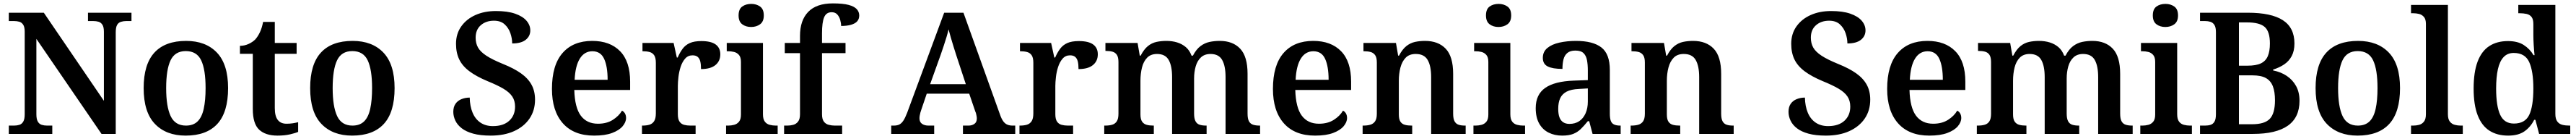

<svg xmlns="http://www.w3.org/2000/svg" viewBox="-20 -789 15226 819"><path d="M32 0V-49H63Q80 -49 94.5 -53.5Q109 -58 117.5 -72.5Q126 -87 126 -116V-602Q126 -630 117 -643.5Q108 -657 94 -661Q80 -665 63 -665H32V-714H239L594 -195V-602Q594 -630 585 -643.5Q576 -657 562 -661Q548 -665 531 -665H500V-714H757V-665H726Q710 -665 695 -660.5Q680 -656 672 -642Q664 -628 664 -598V0H580L195 -560V-116Q195 -87 203.5 -72.5Q212 -58 226.5 -53.5Q241 -49 258 -49H289V0Z M1077 10Q962 10 895.5 -59Q829 -128 829 -270Q829 -410 892.5 -479Q956 -548 1080 -548Q1196 -548 1262 -479Q1328 -410 1328 -270Q1328 -128 1264.5 -59Q1201 10 1077 10ZM1079 -49Q1122 -49 1147.5 -73.5Q1173 -98 1184 -148Q1195 -198 1195 -270Q1195 -379 1169 -433.5Q1143 -488 1078 -488Q1014 -488 988 -433.5Q962 -379 962 -270Q962 -161 988.5 -105Q1015 -49 1079 -49Z M1620 10Q1549 10 1511.5 -25Q1474 -60 1474 -147V-472H1398V-519Q1425 -519 1449 -530Q1473 -541 1489 -557Q1504 -574 1516 -599Q1528 -624 1535 -660H1604V-536H1733V-472H1604V-152Q1604 -105 1621.5 -82.5Q1639 -60 1673 -60Q1693 -60 1709.5 -62.5Q1726 -65 1742 -69V-12Q1727 -5 1694.5 2.5Q1662 10 1620 10Z M2061 10Q1946 10 1879.5 -59Q1813 -128 1813 -270Q1813 -410 1876.5 -479Q1940 -548 2064 -548Q2180 -548 2246 -479Q2312 -410 2312 -270Q2312 -128 2248.5 -59Q2185 10 2061 10ZM2063 -49Q2106 -49 2131.5 -73.5Q2157 -98 2168 -148Q2179 -198 2179 -270Q2179 -379 2153 -433.5Q2127 -488 2062 -488Q1998 -488 1972 -433.5Q1946 -379 1946 -270Q1946 -161 1972.5 -105Q1999 -49 2063 -49Z M2880 10Q2819 10 2777 -1.5Q2735 -13 2709 -33Q2683 -53 2671 -78.5Q2659 -104 2659 -130Q2659 -159 2672 -177.5Q2685 -196 2707.5 -205Q2730 -214 2756 -214Q2757 -163 2773 -125Q2789 -87 2819.5 -66.5Q2850 -46 2893 -46Q2955 -46 2989.5 -77.5Q3024 -109 3024 -161Q3024 -196 3007 -221Q2990 -246 2954 -267Q2918 -288 2861 -311Q2794 -339 2753 -370Q2712 -401 2693.5 -440Q2675 -479 2675 -531Q2675 -590 2706 -633.5Q2737 -677 2790 -700.5Q2843 -724 2911 -724Q2979 -724 3024 -708.5Q3069 -693 3091.5 -667Q3114 -641 3114 -610Q3114 -576 3087 -554.5Q3060 -533 3007 -533Q3007 -562 2996.5 -593Q2986 -624 2962.5 -645.5Q2939 -667 2899 -667Q2852 -667 2821.5 -640.5Q2791 -614 2791 -567Q2791 -534 2805 -509Q2819 -484 2854 -461Q2889 -438 2953 -412Q3018 -386 3059.5 -356.5Q3101 -327 3121.5 -289.5Q3142 -252 3142 -202Q3142 -138 3109.5 -90.5Q3077 -43 3018.5 -16.5Q2960 10 2880 10Z M3491 10Q3371 10 3306.5 -62.5Q3242 -135 3242 -265Q3242 -405 3304.5 -476.5Q3367 -548 3480 -548Q3585 -548 3644.5 -487.5Q3704 -427 3704 -308V-259H3374Q3377 -155 3412.5 -107.5Q3448 -60 3514 -60Q3566 -60 3602 -83Q3638 -106 3656 -137Q3667 -132 3673.5 -120.5Q3680 -109 3680 -94Q3680 -69 3659.5 -45Q3639 -21 3597.5 -5.5Q3556 10 3491 10ZM3571 -319Q3571 -397 3550.5 -442Q3530 -487 3481 -487Q3434 -487 3407 -444Q3380 -401 3376 -319Z M3774 0V-49H3777Q3800 -49 3817.5 -54Q3835 -59 3845.5 -74.5Q3856 -90 3856 -121V-419Q3856 -449 3846 -463.5Q3836 -478 3819 -482.5Q3802 -487 3780 -487H3777V-536H3961L3980 -450H3985Q3998 -480 4014.5 -502Q4031 -524 4057 -535.5Q4083 -547 4125 -547Q4182 -547 4209.5 -527Q4237 -507 4237 -469Q4237 -429 4208 -405.5Q4179 -382 4123 -382Q4123 -410 4118.5 -427.5Q4114 -445 4103 -454Q4092 -463 4073 -463Q4046 -463 4029 -443.5Q4012 -424 4002.5 -395Q3993 -366 3989.5 -335Q3986 -304 3986 -283V-116Q3986 -87 3996 -72.5Q4006 -58 4023 -53.5Q4040 -49 4060 -49H4091V0Z M4271 0V-49H4284Q4301 -49 4318.5 -53.5Q4336 -58 4347.5 -72Q4359 -86 4359 -114V-424Q4359 -452 4347 -465.5Q4335 -479 4318 -483Q4301 -487 4284 -487H4275V-536H4489V-116Q4489 -87 4500 -72.5Q4511 -58 4529 -53.5Q4547 -49 4564 -49H4576V0ZM4419 -630Q4388 -630 4366.5 -646Q4345 -662 4345 -698Q4345 -735 4366.5 -750.5Q4388 -766 4420 -766Q4450 -766 4472 -750.5Q4494 -735 4494 -698Q4494 -662 4472 -646Q4450 -630 4419 -630Z M4614 0V-49H4633Q4651 -49 4668 -53.5Q4685 -58 4696.5 -72.5Q4708 -87 4708 -116V-476H4618V-536H4708V-578Q4708 -669 4756.5 -719Q4805 -769 4902 -769Q4962 -769 4995.5 -760Q5029 -751 5043.5 -735Q5058 -719 5058 -698Q5058 -677 5046 -663.5Q5034 -650 5009.5 -643Q4985 -636 4951 -636Q4951 -653 4945.5 -672Q4940 -691 4928 -704Q4916 -717 4895 -717Q4863 -717 4850.5 -687Q4838 -657 4838 -593V-536H4977V-476H4838V-116Q4838 -87 4849 -72.5Q4860 -58 4878 -53.5Q4896 -49 4913 -49H4957V0Z M5247 0V-49H5262Q5281 -49 5294 -55Q5307 -61 5318 -77Q5329 -93 5341 -124L5560 -714H5674L5890 -114Q5899 -88 5909.5 -74Q5920 -60 5933.5 -54.5Q5947 -49 5964 -49H5980V0H5671V-49H5704Q5724 -49 5738.5 -59Q5753 -69 5753 -91Q5753 -98 5751.5 -105.5Q5750 -113 5748.5 -119.5Q5747 -126 5744 -132L5708 -237H5457L5425 -143Q5422 -135 5419.5 -126Q5417 -117 5415.5 -108Q5414 -99 5414 -92Q5414 -70 5429 -59.5Q5444 -49 5467 -49H5501V0ZM5477 -293H5688L5632 -462Q5624 -487 5615.5 -514Q5607 -541 5599.5 -567Q5592 -593 5586 -616Q5581 -594 5573.5 -569.5Q5566 -545 5557.5 -519.5Q5549 -494 5540 -468Z M6005 0V-49H6008Q6031 -49 6048.5 -54Q6066 -59 6076.5 -74.5Q6087 -90 6087 -121V-419Q6087 -449 6077 -463.5Q6067 -478 6050 -482.5Q6033 -487 6011 -487H6008V-536H6192L6211 -450H6216Q6229 -480 6245.5 -502Q6262 -524 6288 -535.5Q6314 -547 6356 -547Q6413 -547 6440.5 -527Q6468 -507 6468 -469Q6468 -429 6439 -405.5Q6410 -382 6354 -382Q6354 -410 6349.5 -427.5Q6345 -445 6334 -454Q6323 -463 6304 -463Q6277 -463 6260 -443.5Q6243 -424 6233.5 -395Q6224 -366 6220.5 -335Q6217 -304 6217 -283V-116Q6217 -87 6227 -72.5Q6237 -58 6254 -53.5Q6271 -49 6291 -49H6322V0Z M6506 0V-49H6512Q6535 -49 6552.5 -54Q6570 -59 6580 -74Q6590 -89 6590 -119V-423Q6590 -452 6580.5 -466Q6571 -480 6554.5 -484.5Q6538 -489 6516 -489H6513V-536H6703L6716 -461H6721Q6741 -499 6764 -517.5Q6787 -536 6814.5 -542Q6842 -548 6873 -548Q6908 -548 6937 -539Q6966 -530 6988 -511.5Q7010 -493 7022 -461H7030Q7050 -499 7075 -517.5Q7100 -536 7128.5 -542Q7157 -548 7189 -548Q7266 -548 7309.5 -502Q7353 -456 7353 -354V-120Q7353 -89 7361.5 -74Q7370 -59 7386 -54Q7402 -49 7424 -49H7427V0H7223V-335Q7223 -400 7203 -435.5Q7183 -471 7134 -471Q7099 -471 7077.5 -451Q7056 -431 7046.5 -398Q7037 -365 7037 -326V-120Q7037 -90 7045.5 -74.5Q7054 -59 7070 -54Q7086 -49 7108 -49H7111V0H6907V-335Q6907 -400 6887 -435.5Q6867 -471 6818 -471Q6781 -471 6759.5 -449Q6738 -427 6729 -391Q6720 -355 6720 -313V-115Q6720 -86 6730 -72Q6740 -58 6757 -53.5Q6774 -49 6796 -49H6799V0Z M7752 10Q7632 10 7567.5 -62.5Q7503 -135 7503 -265Q7503 -405 7565.5 -476.5Q7628 -548 7741 -548Q7846 -548 7905.5 -487.5Q7965 -427 7965 -308V-259H7635Q7638 -155 7673.5 -107.5Q7709 -60 7775 -60Q7827 -60 7863 -83Q7899 -106 7917 -137Q7928 -132 7934.5 -120.5Q7941 -109 7941 -94Q7941 -69 7920.5 -45Q7900 -21 7858.5 -5.5Q7817 10 7752 10ZM7832 -319Q7832 -397 7811.5 -442Q7791 -487 7742 -487Q7695 -487 7668 -444Q7641 -401 7637 -319Z M8033 0V-49H8037Q8060 -49 8078 -54Q8096 -59 8106.5 -74Q8117 -89 8117 -119V-421Q8117 -450 8107 -464Q8097 -478 8080.5 -482.5Q8064 -487 8042 -487H8038V-536H8230L8243 -461H8248Q8268 -499 8291.5 -517.5Q8315 -536 8342.5 -542Q8370 -548 8402 -548Q8480 -548 8524 -502Q8568 -456 8568 -354V-120Q8568 -89 8576.5 -74Q8585 -59 8600.5 -54Q8616 -49 8638 -49H8642V0H8438V-335Q8438 -400 8417.5 -435.5Q8397 -471 8347 -471Q8309 -471 8287.5 -449Q8266 -427 8256.5 -391Q8247 -355 8247 -313V-115Q8247 -86 8256.5 -72Q8266 -58 8283 -53.5Q8300 -49 8322 -49H8326V0Z M8688 0V-49H8701Q8718 -49 8735.5 -53.5Q8753 -58 8764.5 -72Q8776 -86 8776 -114V-424Q8776 -452 8764 -465.5Q8752 -479 8735 -483Q8718 -487 8701 -487H8692V-536H8906V-116Q8906 -87 8917 -72.5Q8928 -58 8946 -53.5Q8964 -49 8981 -49H8993V0ZM8836 -630Q8805 -630 8783.5 -646Q8762 -662 8762 -698Q8762 -735 8783.5 -750.5Q8805 -766 8837 -766Q8867 -766 8889 -750.5Q8911 -735 8911 -698Q8911 -662 8889 -646Q8867 -630 8836 -630Z M9212 10Q9168 10 9132.5 -7.5Q9097 -25 9076.5 -61Q9056 -97 9056 -152Q9056 -232 9112 -271Q9168 -310 9281 -314L9364 -317V-374Q9364 -408 9359 -434.5Q9354 -461 9338.5 -476Q9323 -491 9290 -491Q9260 -491 9243 -477Q9226 -463 9220 -438.5Q9214 -414 9214 -383Q9156 -383 9127 -397.5Q9098 -412 9098 -448Q9098 -484 9124.5 -506Q9151 -528 9196 -538Q9241 -548 9294 -548Q9394 -548 9444 -509.5Q9494 -471 9494 -377V-120Q9494 -93 9499.5 -77.5Q9505 -62 9519 -55.5Q9533 -49 9555 -49H9558V0H9392L9372 -75H9364Q9342 -48 9322.5 -29Q9303 -10 9277.5 0Q9252 10 9212 10ZM9255 -59Q9289 -59 9313 -75Q9337 -91 9350.5 -121Q9364 -151 9364 -191V-268L9312 -265Q9265 -263 9238.5 -249Q9212 -235 9200.5 -210Q9189 -185 9189 -148Q9189 -118 9196 -98.5Q9203 -79 9218 -69Q9233 -59 9255 -59Z M9617 0V-49H9621Q9644 -49 9662 -54Q9680 -59 9690.5 -74Q9701 -89 9701 -119V-421Q9701 -450 9691 -464Q9681 -478 9664.5 -482.5Q9648 -487 9626 -487H9622V-536H9814L9827 -461H9832Q9852 -499 9875.5 -517.5Q9899 -536 9926.5 -542Q9954 -548 9986 -548Q10064 -548 10108 -502Q10152 -456 10152 -354V-120Q10152 -89 10160.5 -74Q10169 -59 10184.5 -54Q10200 -49 10222 -49H10226V0H10022V-335Q10022 -400 10001.5 -435.5Q9981 -471 9931 -471Q9893 -471 9871.5 -449Q9850 -427 9840.5 -391Q9831 -355 9831 -313V-115Q9831 -86 9840.5 -72Q9850 -58 9867 -53.5Q9884 -49 9906 -49H9910V0Z M10771 10Q10710 10 10668 -1.5Q10626 -13 10600 -33Q10574 -53 10562 -78.5Q10550 -104 10550 -130Q10550 -159 10563 -177.5Q10576 -196 10598.5 -205Q10621 -214 10647 -214Q10648 -163 10664 -125Q10680 -87 10710.5 -66.5Q10741 -46 10784 -46Q10846 -46 10880.5 -77.5Q10915 -109 10915 -161Q10915 -196 10898 -221Q10881 -246 10845 -267Q10809 -288 10752 -311Q10685 -339 10644 -370Q10603 -401 10584.5 -440Q10566 -479 10566 -531Q10566 -590 10597 -633.5Q10628 -677 10681 -700.5Q10734 -724 10802 -724Q10870 -724 10915 -708.5Q10960 -693 10982.5 -667Q11005 -641 11005 -610Q11005 -576 10978 -554.5Q10951 -533 10898 -533Q10898 -562 10887.5 -593Q10877 -624 10853.5 -645.5Q10830 -667 10790 -667Q10743 -667 10712.5 -640.5Q10682 -614 10682 -567Q10682 -534 10696 -509Q10710 -484 10745 -461Q10780 -438 10844 -412Q10909 -386 10950.5 -356.5Q10992 -327 11012.5 -289.5Q11033 -252 11033 -202Q11033 -138 11000.5 -90.5Q10968 -43 10909.5 -16.5Q10851 10 10771 10Z M11382 10Q11262 10 11197.5 -62.5Q11133 -135 11133 -265Q11133 -405 11195.5 -476.5Q11258 -548 11371 -548Q11476 -548 11535.5 -487.5Q11595 -427 11595 -308V-259H11265Q11268 -155 11303.5 -107.5Q11339 -60 11405 -60Q11457 -60 11493 -83Q11529 -106 11547 -137Q11558 -132 11564.5 -120.5Q11571 -109 11571 -94Q11571 -69 11550.5 -45Q11530 -21 11488.5 -5.5Q11447 10 11382 10ZM11462 -319Q11462 -397 11441.5 -442Q11421 -487 11372 -487Q11325 -487 11298 -444Q11271 -401 11267 -319Z M11663 0V-49H11669Q11692 -49 11709.5 -54Q11727 -59 11737 -74Q11747 -89 11747 -119V-423Q11747 -452 11737.5 -466Q11728 -480 11711.5 -484.5Q11695 -489 11673 -489H11670V-536H11860L11873 -461H11878Q11898 -499 11921 -517.5Q11944 -536 11971.5 -542Q11999 -548 12030 -548Q12065 -548 12094 -539Q12123 -530 12145 -511.5Q12167 -493 12179 -461H12187Q12207 -499 12232 -517.5Q12257 -536 12285.5 -542Q12314 -548 12346 -548Q12423 -548 12466.5 -502Q12510 -456 12510 -354V-120Q12510 -89 12518.5 -74Q12527 -59 12543 -54Q12559 -49 12581 -49H12584V0H12380V-335Q12380 -400 12360 -435.5Q12340 -471 12291 -471Q12256 -471 12234.5 -451Q12213 -431 12203.5 -398Q12194 -365 12194 -326V-120Q12194 -90 12202.5 -74.5Q12211 -59 12227 -54Q12243 -49 12265 -49H12268V0H12064V-335Q12064 -400 12044 -435.5Q12024 -471 11975 -471Q11938 -471 11916.5 -449Q11895 -427 11886 -391Q11877 -355 11877 -313V-115Q11877 -86 11887 -72Q11897 -58 11914 -53.5Q11931 -49 11953 -49H11956V0Z M12629 0V-49H12642Q12659 -49 12676.5 -53.5Q12694 -58 12705.5 -72Q12717 -86 12717 -114V-424Q12717 -452 12705 -465.5Q12693 -479 12676 -483Q12659 -487 12642 -487H12633V-536H12847V-116Q12847 -87 12858 -72.5Q12869 -58 12887 -53.5Q12905 -49 12922 -49H12934V0ZM12777 -630Q12746 -630 12724.5 -646Q12703 -662 12703 -698Q12703 -735 12724.5 -750.5Q12746 -766 12778 -766Q12808 -766 12830 -750.5Q12852 -735 12852 -698Q12852 -662 12830 -646Q12808 -630 12777 -630Z M12982 0V-49H13012Q13030 -49 13044.5 -53.5Q13059 -58 13067.5 -72.5Q13076 -87 13076 -116V-600Q13076 -628 13067 -642Q13058 -656 13043.5 -660.5Q13029 -665 13012 -665H12982V-714H13265Q13403 -714 13471.5 -670Q13540 -626 13540 -533Q13540 -489 13524 -459Q13508 -429 13480 -410Q13452 -391 13414 -379V-374Q13460 -365 13495 -341.5Q13530 -318 13550 -281.5Q13570 -245 13570 -195Q13570 -97 13501 -48.5Q13432 0 13295 0ZM13290 -57Q13364 -57 13394.5 -89Q13425 -121 13425 -198Q13425 -248 13412.5 -280.5Q13400 -313 13371.5 -329Q13343 -345 13292 -345H13212V-57ZM13262 -402Q13313 -402 13341.5 -415.5Q13370 -429 13382.5 -458Q13395 -487 13395 -533Q13395 -603 13364.5 -630Q13334 -657 13260 -657H13212V-402Z M13913 10Q13798 10 13731.5 -59Q13665 -128 13665 -270Q13665 -410 13728.5 -479Q13792 -548 13916 -548Q14032 -548 14098 -479Q14164 -410 14164 -270Q14164 -128 14100.5 -59Q14037 10 13913 10ZM13915 -49Q13958 -49 13983.5 -73.5Q14009 -98 14020 -148Q14031 -198 14031 -270Q14031 -379 14005 -433.5Q13979 -488 13914 -488Q13850 -488 13824 -433.5Q13798 -379 13798 -270Q13798 -161 13824.5 -105Q13851 -49 13915 -49Z M14229 0V-49H14242Q14260 -49 14277 -53.5Q14294 -58 14305.5 -72.5Q14317 -87 14317 -116V-648Q14317 -676 14305 -689.5Q14293 -703 14276 -707Q14259 -711 14242 -711H14229V-760H14447V-116Q14447 -87 14458.5 -72.5Q14470 -58 14487.5 -53.5Q14505 -49 14522 -49H14535V0Z M14803 10Q14738 10 14692.5 -19Q14647 -48 14623 -109.5Q14599 -171 14599 -267Q14599 -364 14622.5 -426Q14646 -488 14691.5 -517.5Q14737 -547 14802 -547Q14859 -547 14895 -524Q14931 -501 14953 -464H14959Q14956 -491 14954 -524.5Q14952 -558 14952 -582V-647Q14952 -676 14941 -689.5Q14930 -703 14911.5 -707Q14893 -711 14871 -711H14863V-760H15082V-118Q15082 -88 15093.5 -73Q15105 -58 15123.5 -53.5Q15142 -49 15165 -49H15170V0H14986L14964 -83H14957Q14935 -40 14899 -15Q14863 10 14803 10ZM14837 -61Q14903 -61 14927.5 -112Q14952 -163 14952 -268Q14952 -369 14927.5 -423Q14903 -477 14836 -477Q14799 -477 14776 -452.5Q14753 -428 14742.5 -381.5Q14732 -335 14732 -267Q14732 -164 14756 -112.5Q14780 -61 14837 -61Z"/></svg>

Font: Noto Serif Armenian SemiBold
Style: Regular
Weight: 600
Version: Version 2.007